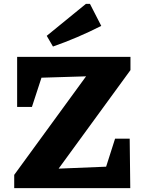

<svg xmlns="http://www.w3.org/2000/svg" viewBox="-20 -966 734 986"><path d="M53 0V-68L422 -574L193 -567L144 -417H68V-674H650V-606L281 -100L525 -110L571 -254H646L649 0ZM252 -727 220 -782 421 -946H442L500 -833Q439 -802 377 -775.5Q315 -749 252 -727Z"/></svg>

Font: Piazzolla Thin Black
Style: Regular
Weight: 900
Version: Version 2.005